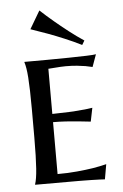

<svg xmlns="http://www.w3.org/2000/svg" viewBox="-53 -775 524 817"><g transform="rotate(-5 209.0 -367.0)"><path d="M64 -524.9Q111.8 -524.9 162.1 -525.1Q212.4 -525.4 255.4 -526.1Q298.3 -526.9 329.3 -527.8Q360.4 -528.8 370.1 -530.8L351.1 -478Q337.9 -481.4 321.3 -484.4Q306.6 -486.8 285.9 -489Q265.1 -491.2 237.8 -491.2Q228 -491.2 215.3 -490.5Q202.6 -489.7 190.9 -488.8Q177.2 -487.8 163.1 -486.8V-293.9Q202.6 -294.4 234.4 -295.9Q266.1 -297.4 288.6 -299.8Q314.9 -301.8 335 -305.2L323.2 -247.1Q296.4 -250.5 269 -252.9Q245.6 -255.4 217.3 -257.1Q189 -258.8 163.1 -258.8V-37.1Q208.5 -37.1 246.6 -40.8Q284.7 -44.4 313 -48.8Q346.2 -54.2 373 -61L361.8 2.9Q354.5 2.4 338.1 1.7Q321.8 1 304 0.7Q286.1 0.5 270.5 0.2Q254.9 0 249 0H64V-2Q67.4 -12.2 70.1 -28.3Q72.8 -44.4 74.5 -68.1Q76.2 -91.8 77.1 -124.5Q78.1 -157.2 78.1 -201.2V-324.2Q78.1 -368.2 77.1 -400.6Q76.2 -433.1 74.5 -456.8Q72.8 -480.5 70.1 -496.6Q67.4 -512.7 64 -522.9V-524.9ZM146.5 -737.3Q174.3 -711.4 204.6 -686Q230.5 -664.1 262.5 -639.2Q294.4 -614.3 326.2 -593.3L315.4 -575.2Q298.3 -584 280.3 -592Q262.2 -600.1 243.9 -607.9Q225.6 -615.7 208 -622.6Q190.4 -629.4 174.8 -635.3Q137.2 -648.9 101.6 -661.1Z"/></g></svg>

Font: Marcellus SC
Style: Regular
Weight: 400
Designer: Astigmatic (AOETI)
Foundry: Astigmatic (AOETI)
Version: Version 1.001